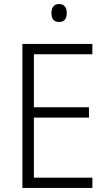

<svg xmlns="http://www.w3.org/2000/svg" viewBox="-20 -932 534 952"><path d="M438 0H91V-714H438V-663H148V-400H421V-349H148V-51H438ZM273 -912Q292 -912 301.5 -900Q311 -888 311 -868Q311 -823 273 -823Q235 -823 235 -868Q235 -888 244.5 -900Q254 -912 273 -912Z"/></svg>

Font: Noto Sans Lao Looped SemiCondensed Light
Style: Regular
Weight: 300
Width: 4
Designer: Mark Frömberg, Ben Mitchell
Foundry: The Fontpad Ltd
Version: Version 1.002; ttfautohint (v1.8.4.7-5d5b)